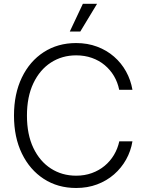

<svg xmlns="http://www.w3.org/2000/svg" viewBox="-20 -960 753 991"><path d="M373 10.3Q278.3 10.3 206.1 -36.6Q133.8 -83.5 93 -167.5Q52.2 -251.5 52.2 -363.3Q52.2 -475.6 92.8 -559.8Q133.3 -644 205.8 -690.9Q278.3 -737.8 373 -737.8Q431.6 -737.8 481.2 -719.2Q530.8 -700.7 568.6 -667.7Q606.4 -634.8 630.6 -591.1Q654.8 -547.4 663.6 -496.6H595.2Q587.4 -535.2 568.4 -567.4Q549.3 -599.6 520.5 -623.8Q491.7 -647.9 454.3 -661.1Q417 -674.3 373 -674.3Q300.3 -674.3 242.9 -637.2Q185.5 -600.1 152.3 -530.5Q119.1 -460.9 119.1 -363.3Q119.1 -265.6 152.3 -196.3Q185.5 -127 242.9 -90.1Q300.3 -53.2 373 -53.2Q417 -53.2 454.1 -66.7Q491.2 -80.1 520 -104Q548.8 -127.9 568.1 -160.2Q587.4 -192.4 595.7 -230.5H663.6Q655.3 -180.2 630.9 -136.5Q606.4 -92.8 568.6 -59.8Q530.8 -26.9 481.4 -8.3Q432.1 10.3 373 10.3ZM340.3 -797.4 407.7 -940.4H481L394.5 -797.4Z"/></svg>

Font: Inter 24pt Light
Style: Regular
Weight: 300
Designer: Rasmus Andersson
Foundry: rsms
Version: Version 4.001;git-66647c0bb